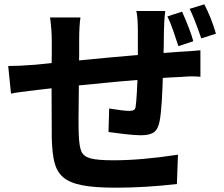

<svg xmlns="http://www.w3.org/2000/svg" viewBox="-20 -819 1040 890"><path d="M741 -709Q741 -690 740 -682Q740 -608 736 -506Q732 -318 720 -258Q713 -220 693.5 -206Q674 -192 633 -192Q606 -192 562 -197Q518 -202 483 -207L486 -316Q554 -305 578 -305Q594 -305 601 -309.5Q608 -314 609 -327Q615 -367 619 -507V-676Q619 -738 612 -768H746Q743 -748 741 -709ZM347 -634V-563Q346 -533 346 -465L344 -269Q344 -215 345 -197Q347 -141 357 -117.5Q367 -94 399 -85Q431 -76 506 -76Q636 -76 805 -102L800 34Q654 51 515 51Q417 51 359.5 39.5Q302 28 272 2Q244 -23 233 -64Q222 -105 220 -177L219 -412Q219 -541 220 -574V-627Q220 -682 212 -738H353Q347 -698 347 -634ZM144 -519 233 -528 319 -536 367 -541Q590 -563 813 -579Q857 -581 909 -586V-463Q894 -465 867 -465Q852 -465 813 -462Q741 -460 530 -441L468 -435Q443 -432 335 -422Q200 -408 152 -402Q57 -391 31 -385L18 -513Q68 -513 144 -519ZM876 -628 807 -605Q796 -639 783 -676.5Q770 -714 756 -743L824 -765Q864 -675 876 -628ZM981 -663 913 -641Q880 -737 859 -778L927 -799Q959 -738 981 -663Z"/></svg>

Font: Merged Yaku Han JP
Style: Bold
Weight: 700
Designer: Ryoko NISHIZUKA 西塚涼子 (kana, bopomofo & ideographs); Paul D. Hunt (Latin, Greek & Cyrillic); Sandoll Communications 산돌커뮤니
Foundry: Adobe
Version: Version 2.004